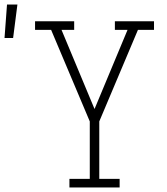

<svg xmlns="http://www.w3.org/2000/svg" viewBox="-118 -829 738 849"><path d="M189 0V-38H279V-292L108 -697H37V-735H210V-697H154L300 -347L446 -697H390V-735H563V-697H492L321 -292V-38H411V0ZM-98 -661 -87 -809H-41L-60 -661Z"/></svg>

Font: Iosevka Etoile Extralight
Style: Regular
Weight: 200
Designer: Belleve Invis
Foundry: Belleve Invis
Version: Version 22.1.2; ttfautohint (v1.8.4)